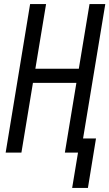

<svg xmlns="http://www.w3.org/2000/svg" viewBox="-20 -755 541 950"><path d="M337 175 366 0H301L358 -345H143L86 0H8L129 -735H208L155 -415H370L423 -735H501L391 -70H455L415 175Z"/></svg>

Font: Iosevka SS04
Style: Italic
Weight: 400
Italic angle: -9°
Monospace: yes
Designer: Belleve Invis
Foundry: Belleve Invis
Version: Version 19.0.0; ttfautohint (v1.8.4)